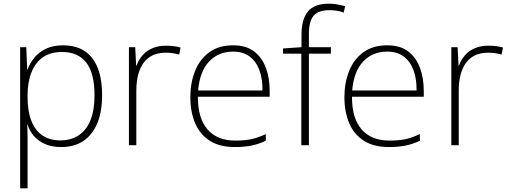

<svg xmlns="http://www.w3.org/2000/svg" viewBox="-20 -785 2754 1038"><path d="M321 -540Q425 -540 478.5 -471Q532 -402 532 -270Q532 -180 505.5 -117.5Q479 -55 430 -22.5Q381 10 311 10Q260 10 223 -6.5Q186 -23 163 -50Q140 -77 129 -111H127Q129 -78 129 -46.5Q129 -15 129 17V233H89V-530H122L127 -409H129Q141 -443 165.5 -473Q190 -503 228.5 -521.5Q267 -540 321 -540ZM315 -504Q254 -504 213 -476Q172 -448 150.5 -395Q129 -342 129 -268V-263Q129 -182 150.5 -129.5Q172 -77 211.5 -51.5Q251 -26 306 -26Q364 -26 405.5 -53.5Q447 -81 469 -135Q491 -189 491 -270Q491 -389 446.5 -446.5Q402 -504 315 -504Z M877 -538Q900 -538 919.5 -535.5Q939 -533 956 -528L949 -490Q930 -495 914 -497.5Q898 -500 875 -500Q835 -500 805.5 -486Q776 -472 756.5 -445.5Q737 -419 727 -381Q717 -343 717 -295V0H677V-530H711L716 -430H718Q729 -461 750 -485.5Q771 -510 803.5 -524Q836 -538 877 -538Z M1240 -540Q1310 -540 1353 -507.5Q1396 -475 1417 -419.5Q1438 -364 1438 -293V-262H1050Q1049 -148 1101 -86.5Q1153 -25 1252 -25Q1301 -25 1336 -32Q1371 -39 1417 -60V-24Q1379 -6 1339.5 2Q1300 10 1250 10Q1167 10 1113.5 -24.5Q1060 -59 1034.5 -120Q1009 -181 1009 -260Q1009 -337 1034.5 -401Q1060 -465 1111.5 -502.5Q1163 -540 1240 -540ZM1241 -506Q1161 -506 1110.5 -452.5Q1060 -399 1051 -296H1399Q1400 -358 1382.5 -405.5Q1365 -453 1329.5 -479.5Q1294 -506 1241 -506Z M1769 -495H1650V0H1609V-495H1510V-523L1610 -530V-599Q1610 -680 1644.5 -722.5Q1679 -765 1758 -765Q1784 -765 1804.5 -761Q1825 -757 1846 -752L1838 -717Q1821 -724 1800.5 -727Q1780 -730 1761 -730Q1701 -730 1675.5 -700Q1650 -670 1650 -600V-530H1769Z M2073 -540Q2143 -540 2186 -507.5Q2229 -475 2250 -419.5Q2271 -364 2271 -293V-262H1883Q1882 -148 1934 -86.5Q1986 -25 2085 -25Q2134 -25 2169 -32Q2204 -39 2250 -60V-24Q2212 -6 2172.5 2Q2133 10 2083 10Q2000 10 1946.5 -24.5Q1893 -59 1867.5 -120Q1842 -181 1842 -260Q1842 -337 1867.5 -401Q1893 -465 1944.5 -502.5Q1996 -540 2073 -540ZM2074 -506Q1994 -506 1943.5 -452.5Q1893 -399 1884 -296H2232Q2233 -358 2215.5 -405.5Q2198 -453 2162.5 -479.5Q2127 -506 2074 -506Z M2620 -538Q2643 -538 2662.5 -535.5Q2682 -533 2699 -528L2692 -490Q2673 -495 2657 -497.5Q2641 -500 2618 -500Q2578 -500 2548.5 -486Q2519 -472 2499.5 -445.5Q2480 -419 2470 -381Q2460 -343 2460 -295V0H2420V-530H2454L2459 -430H2461Q2472 -461 2493 -485.5Q2514 -510 2546.5 -524Q2579 -538 2620 -538Z"/></svg>

Font: Noto Sans Hebrew Thin ExtraLight
Style: Regular
Weight: 250
Version: Version 3.001